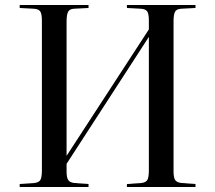

<svg xmlns="http://www.w3.org/2000/svg" viewBox="-20 -750 863 770"><path d="M59 0V-12L117 -16Q136 -18 142 -28.5Q148 -39 148 -67V-668Q148 -694 141.5 -704Q135 -714 115 -715L59 -718V-730H335V-718L277 -715Q259 -714 253 -702.5Q247 -691 247 -664V-125L577 -632V-668Q577 -694 570.5 -704Q564 -714 544 -715L489 -718V-730H764V-718L707 -715Q688 -714 682 -703Q676 -692 676 -664V-63Q676 -38 682.5 -28Q689 -18 709 -16L764 -12V0H489V-12L546 -16Q565 -18 571 -28.5Q577 -39 577 -67V-602L247 -93V-63Q247 -38 253.5 -28Q260 -18 279 -16L335 -12V0Z"/></svg>

Font: Literata 72pt
Style: Regular
Weight: 400
Designer: Latin by Veronika Burian and Jose Scaglione. Greek by Irene Vlachou. Cyrillic by Vera Evstafieva.
Foundry: TypeTogether
Version: Version 3.002